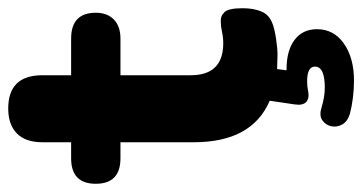

<svg xmlns="http://www.w3.org/2000/svg" viewBox="-237 -457 881 467"><g transform="rotate(-90 203.5 -223.5)"><path d="M241 197Q221 197 200 194.5Q179 192 160 187Q141 181 134 168Q127 155 130 141.5Q133 128 144.5 120Q156 112 175 118Q189 122 200.5 124Q212 126 224 126Q275 126 275 102Q275 83 239 83Q226 83 212 86Q205 87 199.5 86Q194 85 189 81Q180 72 183 53L192 -8Q91 -51 91 -193V-371H52Q-10 -371 -10 -431Q-10 -491 52 -491H91V-561Q91 -602 112.5 -623Q134 -644 173 -644Q254 -644 254 -561V-491H343Q406 -491 406 -431Q406 -403 389.5 -387Q373 -371 343 -371H254V-200Q254 -121 332 -121Q346 -121 359.5 -124Q373 -127 384 -127Q398 -128 407.5 -118Q417 -108 417 -74Q417 -47 409 -28Q401 -9 379 -1Q366 4 342.5 7.5Q319 11 304 11L269 10L266 33H269Q314 33 340 52.5Q366 72 366 107Q366 148 331 172.5Q296 197 241 197Z"/></g></svg>

Font: Chiron GoRound TC EB
Style: Regular
Weight: 700
Designer: Ryoko NISHIZUKA 西塚涼子 (kana, bopomofo & ideographs); Paul D. Hunt (Latin, Greek & Cyrillic); Sandoll Communications 산돌커뮤니
Foundry: Adobe
Version: Version 1.000;hotconv 1.1.1;makeotfexe 2.6.0